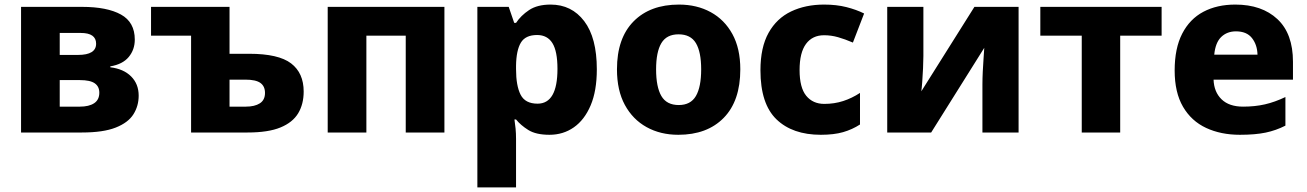

<svg xmlns="http://www.w3.org/2000/svg" viewBox="-20 -579 5712 839"><path d="M569 -406Q569 -362 542.5 -330Q516 -298 462 -289V-285Q520 -278 553 -245Q586 -212 586 -161Q586 -116 563 -79.5Q540 -43 485.5 -21.5Q431 0 338 0H72V-549H338Q448 -549 508.5 -515.5Q569 -482 569 -406ZM400 -388Q400 -435 333 -435H241V-339H321Q400 -339 400 -388ZM414 -174Q414 -201 394 -215Q374 -229 329 -229H241V-113H329Q369 -113 391.5 -128Q414 -143 414 -174Z M983 -549V-344H1069Q1197 -344 1252 -302Q1307 -260 1307 -179Q1307 -124 1283 -84Q1259 -44 1205.5 -22Q1152 0 1062 0H815V-423H640V-549ZM1052 -231H983V-113H1054Q1093 -113 1115.5 -127.5Q1138 -142 1138 -173Q1138 -202 1118 -216.5Q1098 -231 1052 -231Z M1922 -549V0H1753V-423H1581V0H1412V-549Z M2386 -559Q2478 -559 2533 -486.5Q2588 -414 2588 -276Q2588 -182 2561 -118.5Q2534 -55 2487.5 -22.5Q2441 10 2381 10Q2322 10 2288.5 -11Q2255 -32 2235 -57H2228Q2231 -38 2233 -17Q2235 4 2235 28V240H2066V-549H2203L2227 -479H2235Q2256 -511 2292 -535Q2328 -559 2386 -559ZM2327 -426Q2276 -426 2256 -392.5Q2236 -359 2235 -292V-277Q2235 -204 2255 -165Q2275 -126 2329 -126Q2416 -126 2416 -278Q2416 -355 2394 -390.5Q2372 -426 2327 -426Z M3215 -276Q3215 -138 3142.5 -64Q3070 10 2944 10Q2866 10 2805.5 -23.5Q2745 -57 2710.5 -120.5Q2676 -184 2676 -276Q2676 -412 2748.5 -485.5Q2821 -559 2947 -559Q3025 -559 3085.5 -526Q3146 -493 3180.5 -430Q3215 -367 3215 -276ZM2847 -276Q2847 -199 2870 -159.5Q2893 -120 2946 -120Q2998 -120 3021 -159.5Q3044 -199 3044 -276Q3044 -352 3021 -390.5Q2998 -429 2945 -429Q2893 -429 2870 -390.5Q2847 -352 2847 -276Z M3567 10Q3443 10 3373 -57.5Q3303 -125 3303 -272Q3303 -372 3338.5 -435.5Q3374 -499 3437 -529Q3500 -559 3581 -559Q3635 -559 3678.5 -548Q3722 -537 3756 -520L3707 -393Q3672 -408 3642 -416.5Q3612 -425 3581 -425Q3530 -425 3502 -387Q3474 -349 3474 -273Q3474 -196 3503 -160.5Q3532 -125 3582 -125Q3626 -125 3664.5 -137.5Q3703 -150 3738 -173V-35Q3704 -13 3664 -1.5Q3624 10 3567 10Z M4015 -334Q4015 -311 4013.5 -280.5Q4012 -250 4010 -222Q4008 -194 4006 -180L4238 -549H4431V0H4273V-210Q4273 -236 4274.5 -266.5Q4276 -297 4278 -324.5Q4280 -352 4281 -370L4049 0H3857V-549H4015Z M5056 -423H4875V0H4707V-423H4526V-549H5056Z M5378 -559Q5494 -559 5562 -495.5Q5630 -432 5630 -309V-231H5283Q5285 -177 5318 -145Q5351 -113 5412 -113Q5464 -113 5507.5 -123Q5551 -133 5597 -155V-30Q5556 -9 5510.5 0.5Q5465 10 5398 10Q5315 10 5250.5 -20Q5186 -50 5149.5 -112.5Q5113 -175 5113 -271Q5113 -368 5146 -432Q5179 -496 5238.5 -527.5Q5298 -559 5378 -559ZM5381 -442Q5342 -442 5316.5 -417.5Q5291 -393 5286 -340H5475Q5474 -383 5451 -412.5Q5428 -442 5381 -442Z"/></svg>

Font: Noto Sans ExtraBold
Style: Regular
Weight: 800
Designer: Monotype Design Team
Foundry: Monotype Imaging Inc.
Version: Version 2.007